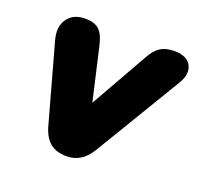

<svg xmlns="http://www.w3.org/2000/svg" viewBox="-96 -607 750 721"><g transform="rotate(20 279.0 -246.0)"><path d="M239 9Q197 9 173 -10.5Q149 -30 137 -69L50 -383Q35 -435 58 -468Q81 -501 129 -501Q165 -501 184 -484Q203 -467 213 -422L261 -213L389 -439Q407 -473 429 -487Q451 -501 485 -501Q536 -501 552 -469.5Q568 -438 543 -397L336 -53Q316 -20 292 -5.5Q268 9 239 9Z"/></g></svg>

Font: Nunito Black
Style: Italic
Weight: 900
Italic angle: -9°
Designer: Vernon Adams
Foundry: Vernon Adams
Version: Version 3.601; ttfautohint (v1.8.2.53-6de2)